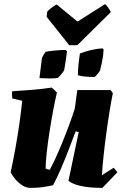

<svg xmlns="http://www.w3.org/2000/svg" viewBox="-20 -902 617 934"><path d="M128 12Q107 12 87.5 -1Q68 -14 53 -32Q38 -50 32 -65Q44 -120 55 -181Q66 -242 74.5 -301.5Q83 -361 88 -412L40 -423Q37 -440 39 -458Q86 -461 136.5 -465Q187 -469 232 -476L257 -452Q248 -415 238.5 -364Q229 -313 220.5 -258.5Q212 -204 207 -157.5Q202 -111 202 -82Q211 -78 222 -76Q233 -95 249.5 -131Q266 -167 284 -211Q302 -255 318 -298.5Q334 -342 344 -375L356 -464H518L529 -449Q521 -410 512.5 -357.5Q504 -305 496.5 -249Q489 -193 483.5 -141Q478 -89 476 -50L533 -86L551 -64L478 12Q454 12 424 10Q394 8 364 0.5Q334 -7 313 -22L363 -260L348 -263Q333 -223 314 -173.5Q295 -124 275 -78Q255 -32 238 -1Q207 6 182 9Q157 12 128 12ZM359 -536Q359 -562 362 -590Q365 -618 369 -642Q425 -663 479 -667L484 -661Q483 -631 476 -599.5Q469 -568 467 -560Q466 -557 460 -549Q454 -541 447.5 -534Q441 -527 439 -527Q426 -527 400 -529Q374 -531 359 -536ZM172 -522 184 -620Q191 -636 202 -650Q214 -653 244.5 -656Q275 -659 299 -659L306 -653Q305 -642 302 -622Q299 -602 296 -583.5Q293 -565 292 -560Q288 -553 278 -541Q268 -529 261 -523Q246 -520 222 -520.5Q198 -521 172 -522ZM317 -682 207 -820 210 -846Q221 -857 233.5 -866.5Q246 -876 256 -880L357 -797L491 -882Q497 -878 507 -864Q517 -850 519 -843L356 -682Z"/></svg>

Font: Albura ExtraBold
Style: Italic
Weight: 758
Italic angle: -7°
Designer: Mercedes Jáuregui
Foundry: Omnibus-Type Team
Version: Version 1.000; ttfautohint (v1.8.3)